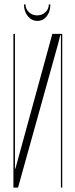

<svg xmlns="http://www.w3.org/2000/svg" viewBox="-20 -853 343 873"><path d="M202 -833H209Q209 -800 192.5 -779Q176 -758 150 -758Q124 -758 106.5 -779.5Q89 -801 89 -833H96Q96 -812 111.5 -797.5Q127 -783 149 -783Q171 -783 186.5 -797.5Q202 -812 202 -833ZM218 -699H263V0H257V-693H254L244 -653L62 0H41V-699H48V-86H50Z"/></svg>

Font: Moniqa ExtLt Narrow Display
Style: Regular
Weight: 200
Width: 4
Designer: Rajesh Rajput
Foundry: Rajesh Rajput
Version: Version 1.000